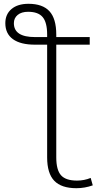

<svg xmlns="http://www.w3.org/2000/svg" viewBox="-20 -760 565 1010"><path d="M276 68Q276 134 301 162Q326 190 385 190Q423 190 457 176L468 215Q426 230 382 230Q303 230 265.5 191Q228 152 228 68V-525H164Q88 -525 48 -554Q8 -583 8 -638Q8 -685 40.5 -712.5Q73 -740 130 -740Q204 -740 240 -701Q276 -662 276 -578V-565H452V-525H276ZM228 -565V-578Q228 -642 204.5 -670Q181 -698 128 -698Q93 -698 73 -681.5Q53 -665 53 -638Q53 -565 164 -565Z"/></svg>

Font: M PLUS 1p Light
Style: Regular
Weight: 300
Version: Version 1.061